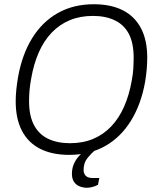

<svg xmlns="http://www.w3.org/2000/svg" viewBox="-20 -718 740 905"><path d="M306 12Q226 12 169.5 -16.5Q113 -45 83.5 -101.5Q54 -158 54 -240Q54 -268 57 -296.5Q60 -325 65 -354Q84 -461 131.5 -538Q179 -615 252.5 -656.5Q326 -698 422 -698Q503 -698 559 -669.5Q615 -641 644.5 -585Q674 -529 674 -447Q674 -419 671.5 -390.5Q669 -362 664 -332Q645 -226 597 -148.5Q549 -71 475.5 -29.5Q402 12 306 12ZM310 -43Q371 -43 419.5 -63.5Q468 -84 504.5 -122.5Q541 -161 565 -215.5Q589 -270 601 -338Q604 -355 606 -369.5Q608 -384 608.5 -397Q609 -410 609.5 -422Q610 -434 610 -445Q610 -516 587 -559Q564 -602 520.5 -622.5Q477 -643 418 -643Q358 -643 309.5 -623Q261 -603 224 -564.5Q187 -526 163 -471.5Q139 -417 127 -348Q124 -332 122 -317.5Q120 -303 119 -290Q118 -277 117.5 -265Q117 -253 117 -241Q117 -172 140.5 -128Q164 -84 207.5 -63.5Q251 -43 310 -43ZM390 167Q372 167 355.5 160.5Q339 154 329 139.5Q319 125 319 101Q319 77 327.5 56.5Q336 36 351 19Q366 2 384 -12H427L426 -8Q412 3 393 26Q374 49 374 83Q374 100 384 110.5Q394 121 417 121H448L442 153Q429 160 415 163.5Q401 167 390 167Z"/></svg>

Font: Archivo SemiCondensed ExtraLight
Style: Italic
Weight: 250
Width: 4
Italic angle: -10°
Designer: Hector Gatti
Foundry: Omnibus-Type
Version: Version 2.001